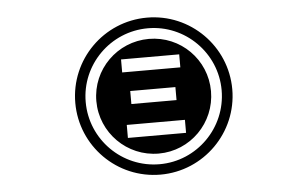

<svg xmlns="http://www.w3.org/2000/svg" viewBox="-48 -705 1297 809"><g transform="rotate(-5 600.0 -300.0)"><path d="M268 -300C268 -117 416 32 600 32C783 32 932 -117 932 -300C932 -483 783 -632 600 -632C416 -632 268 -483 268 -300ZM312 -300C312 -458 441 -587 600 -587C758 -587 887 -458 887 -300C887 -141 758 -12 600 -12C441 -12 312 -141 312 -300ZM357 -300C357 -166 466 -57 600 -57C734 -57 842 -166 842 -300C842 -434 734 -542 600 -542C466 -542 357 -434 357 -300ZM476 -466H722V-411H476ZM503 -330H694V-275H503ZM476 -189H722V-134H476Z"/></g></svg>

Font: CryptoKit 1.4
Style: Regular
Weight: 400
Monospace: yes
Designer: Oceane Juvin
Foundry: http://www.head-geneve.ch
Version: Version 1.000